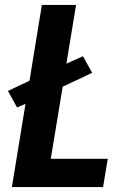

<svg xmlns="http://www.w3.org/2000/svg" viewBox="-20 -755 540 775"><path d="M28 0 83 -336 49 -321 12 -388 99 -429 149 -735H287L248 -498L315 -528L352 -461L233 -405L185 -114H415L396 0Z"/></svg>

Font: Iosevka SS04 Heavy Oblique
Style: Regular
Weight: 900
Italic angle: -9°
Monospace: yes
Designer: Belleve Invis
Foundry: Belleve Invis
Version: Version 19.0.0; ttfautohint (v1.8.4)